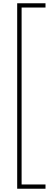

<svg xmlns="http://www.w3.org/2000/svg" viewBox="-20 -793 340 1173"><path d="M258 360H85V-773H258V-747H112V334H258Z"/></svg>

Font: Noto Sans Telugu SemiCondensed Thin
Style: Regular
Weight: 100
Width: 4
Designer: Jelle Bosma - Monotype Design Team
Foundry: Monotype Imaging Inc.
Version: Version 2.005; ttfautohint (v1.8.4.7-5d5b)